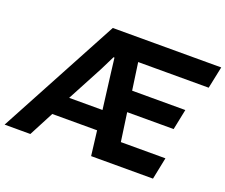

<svg xmlns="http://www.w3.org/2000/svg" viewBox="-158 -912 1286 1095"><g transform="rotate(20 485.5 -364.5)"><path d="M-38.7 0 352.6 -729H1010.7L983 -595.9H555.1L578.6 -430.6H901.4L875.9 -305.9H593.9L618.4 -133.1H888.9L861.9 0H486.4L468.1 -150H196L117.6 0ZM255 -269.4H457.4L429.9 -487.3L419.4 -573.6H413.6L371.6 -488.7Z"/></g></svg>

Font: Mona Sans
Style: Italic
Weight: 200
Italic angle: -11.6951°
Designer: Deni Anggara
Foundry: GitHub
Version: Version 2.000